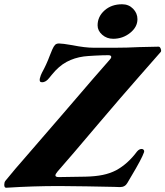

<svg xmlns="http://www.w3.org/2000/svg" viewBox="-60 -874 776 901"><path d="M477 3Q346 0 217 -1Q94 -1 -30 7Q-40 8 -40 -7Q-40 -18 -35 -25Q19 -91 47 -122L238 -343Q405 -538 455 -594Q462 -601 462 -607Q462 -615 448 -615Q423 -615 385.5 -613Q348 -611 333 -609Q289 -603 252.5 -583.5Q216 -564 183 -523Q180 -520 172 -509.5Q164 -499 155.5 -493.5Q147 -488 137 -488Q123 -488 127 -506Q131 -522 137 -533Q158 -571 174 -614L185 -641Q192 -657 198.5 -663.5Q205 -670 217 -670Q233 -670 279 -662Q339 -650 379 -650H482Q534 -650 594 -653L684 -655Q691 -655 694.5 -644.5Q698 -634 694 -630L594 -516Q512 -423 400 -291Q270 -137 210 -69Q200 -57 200 -51Q200 -43 216 -43L341 -45Q387 -46 421.5 -53Q456 -60 485 -75Q540 -105 583 -163Q593 -175 605 -175Q611 -175 614.5 -170.5Q618 -166 616 -160Q606 -130 555 -45L538 -16Q527 4 503 4ZM398 -755Q398 -796 430.5 -825Q463 -854 513 -854Q544 -854 564.5 -833Q585 -812 585 -784Q585 -747 550.5 -719.5Q516 -692 471 -692Q441 -692 419.5 -711Q398 -730 398 -755Z"/></svg>

Font: EB Garamond ExtraBold
Style: Italic
Weight: 800
Italic angle: -17.2°
Designer: Georg Duffner and Octavio Pardo
Foundry: Georg Duffner
Version: Version 1.000